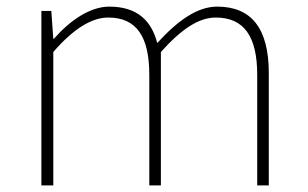

<svg xmlns="http://www.w3.org/2000/svg" viewBox="-20 -560 929 580"><path d="M105 0H141V-403C201 -472 256 -507 307 -507C392 -507 431 -450 431 -334V0H466V-403C528 -472 580 -507 632 -507C717 -507 757 -450 757 -334V0H792V-339C792 -475 739 -540 636 -540C576 -540 517 -498 455 -430C438 -496 396 -540 310 -540C252 -540 191 -498 143 -443H141L135 -527H105Z"/></svg>

Font: Noto Sans Japanese Thin
Style: Regular
Weight: 100
Designer: Ryoko NISHIZUKA (kana & ideographs); Paul D. Hunt (Latin, Greek & Cyrillic); Wenlong ZHANG (bopomofo); Sandoll Communica
Foundry: Adobe Systems Incorporated
Version: Version 1.000;PS 1;hotconv 1.0.78;makeotf.lib2.5.61930